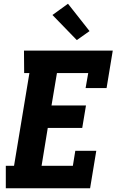

<svg xmlns="http://www.w3.org/2000/svg" viewBox="-20 -1005 640 1025"><path d="M11 0V-120H55L137 -615H109L108 -735H582L549 -535H437L451 -615H284L255 -442H439L419 -322H235L202 -120H369L382 -200H494L461 0ZM390 -791 260 -925 343 -985 458 -839Z"/></svg>

Font: Iosevka Etoile Heavy
Style: Italic
Weight: 900
Italic angle: -9°
Designer: Belleve Invis
Foundry: Belleve Invis
Version: Version 22.1.2; ttfautohint (v1.8.4)